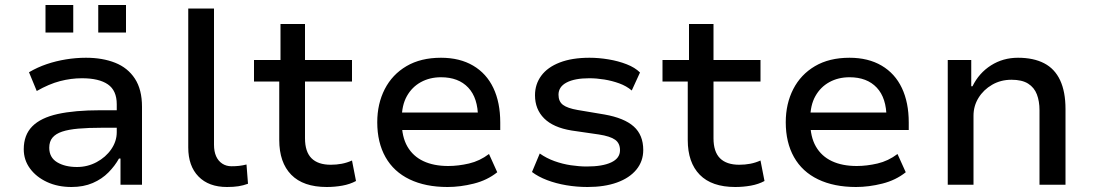

<svg xmlns="http://www.w3.org/2000/svg" viewBox="-20 -739 4373 768"><path d="M266 9Q211 9 168 -11Q125 -31 100 -65Q75 -99 75 -142Q75 -199 109 -233.5Q143 -268 211 -283Q279 -298 381 -298H463V-228H387Q333 -228 293.5 -224.5Q254 -221 228.5 -212.5Q203 -204 190 -188.5Q177 -173 177 -148Q177 -109 208.5 -90Q240 -71 288 -71Q330 -71 366.5 -90.5Q403 -110 425 -142Q447 -174 447 -210V-322Q447 -377 411.5 -401.5Q376 -426 308 -426Q264 -426 220 -414.5Q176 -403 127 -375L96 -450Q130 -470 167 -482.5Q204 -495 244 -501.5Q284 -508 324 -508Q390 -508 440.5 -488Q491 -468 519.5 -424.5Q548 -381 548 -312V0H462V-105H456Q440 -76 414 -49.5Q388 -23 351 -7Q314 9 266 9ZM373 -609V-719H484V-609ZM162 -609V-719H273V-609Z M888 9Q815 9 774 -33Q733 -75 733 -149V-705H836V-160Q836 -133 844.5 -114Q853 -95 869 -84.5Q885 -74 906 -74Q922 -74 936 -75.5Q950 -77 966 -81L972 -4Q953 3 933.5 6Q914 9 888 9Z M1287 9Q1193 9 1145 -40Q1097 -89 1097 -179V-413H996V-499H1102V-643H1200V-499H1388V-413H1200V-186Q1200 -132 1226 -106Q1252 -80 1303 -80Q1326 -80 1347 -84Q1368 -88 1388 -97L1404 -15Q1380 -2 1349.5 3.5Q1319 9 1287 9Z M1770 9Q1682 9 1618.5 -21.5Q1555 -52 1522 -110.5Q1489 -169 1489 -250Q1489 -324 1519 -382.5Q1549 -441 1606 -474.5Q1663 -508 1744 -508Q1819 -508 1872.5 -476.5Q1926 -445 1953.5 -387Q1981 -329 1981 -249V-219H1567V-289H1912L1892 -268Q1892 -347 1853 -388.5Q1814 -430 1744 -430Q1699 -430 1663.5 -410.5Q1628 -391 1607.5 -354.5Q1587 -318 1587 -264V-252Q1587 -192 1609.5 -153Q1632 -114 1673.5 -94.5Q1715 -75 1773 -75Q1813 -75 1856 -85Q1899 -95 1936 -123L1969 -50Q1929 -18 1875 -4.5Q1821 9 1770 9Z M2330 9Q2287 9 2245.5 2Q2204 -5 2168.5 -18.5Q2133 -32 2108 -51L2139 -125Q2166 -106 2198 -94.5Q2230 -83 2263.5 -78Q2297 -73 2327 -73Q2390 -73 2425 -89.5Q2460 -106 2460 -138Q2460 -166 2440.5 -180Q2421 -194 2376 -201L2266 -217Q2193 -229 2156.5 -265.5Q2120 -302 2120 -358Q2120 -402 2145 -436Q2170 -470 2219 -489Q2268 -508 2338 -508Q2375 -508 2414 -501.5Q2453 -495 2486.5 -482Q2520 -469 2540 -449L2507 -377Q2486 -395 2457 -405.5Q2428 -416 2397 -421Q2366 -426 2337 -426Q2279 -426 2246.5 -409Q2214 -392 2214 -360Q2214 -333 2232 -319.5Q2250 -306 2291 -299L2398 -281Q2477 -267 2515 -233Q2553 -199 2553 -139Q2553 -94 2525.5 -60.5Q2498 -27 2448 -9Q2398 9 2330 9Z M2921 9Q2827 9 2779 -40Q2731 -89 2731 -179V-413H2630V-499H2736V-643H2834V-499H3022V-413H2834V-186Q2834 -132 2860 -106Q2886 -80 2937 -80Q2960 -80 2981 -84Q3002 -88 3022 -97L3038 -15Q3014 -2 2983.5 3.5Q2953 9 2921 9Z M3404 9Q3316 9 3252.5 -21.5Q3189 -52 3156 -110.5Q3123 -169 3123 -250Q3123 -324 3153 -382.5Q3183 -441 3240 -474.5Q3297 -508 3378 -508Q3453 -508 3506.5 -476.5Q3560 -445 3587.5 -387Q3615 -329 3615 -249V-219H3201V-289H3546L3526 -268Q3526 -347 3487 -388.5Q3448 -430 3378 -430Q3333 -430 3297.5 -410.5Q3262 -391 3241.5 -354.5Q3221 -318 3221 -264V-252Q3221 -192 3243.5 -153Q3266 -114 3307.5 -94.5Q3349 -75 3407 -75Q3447 -75 3490 -85Q3533 -95 3570 -123L3603 -50Q3563 -18 3509 -4.5Q3455 9 3404 9Z M3771 0V-499H3865V-394H3870Q3896 -447 3944 -477.5Q3992 -508 4052 -508Q4114 -508 4156.5 -486Q4199 -464 4220.5 -418Q4242 -372 4242 -303V0H4138V-298Q4138 -334 4127.5 -361.5Q4117 -389 4092.5 -404.5Q4068 -420 4026 -420Q3983 -420 3948.5 -400Q3914 -380 3894 -347.5Q3874 -315 3874 -276V0Z"/></svg>

Font: Nunito Sans 12pt ExtraLight 6pt Medium
Style: Regular
Weight: 500
Version: Version 3.101;gftools[0.9.27]